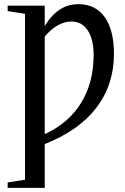

<svg xmlns="http://www.w3.org/2000/svg" viewBox="-20 -682 600 918"><path d="M193.8 216.3H16.6V190.4L99.6 177.2V-616.2L16.6 -628.9V-654.8H193.8V-557.6Q257.3 -662.1 354 -662.1Q437 -662.1 481 -599.9Q524.9 -537.6 524.9 -424.8Q524.9 -277.3 441.2 -167.5Q357.4 -57.6 193.8 6.8ZM193.8 -40.5Q309.1 -93.8 368.4 -190.9Q427.7 -288.1 427.7 -419.4Q427.7 -493.2 399.9 -536.1Q372.1 -579.1 321.3 -579.1Q255.4 -579.1 193.8 -507.3Z"/></svg>

Font: Liberation Serif
Style: Regular
Weight: 400
Designer: Steve Matteson
Foundry: Ascender Corporation
Version: Version 2.1.5